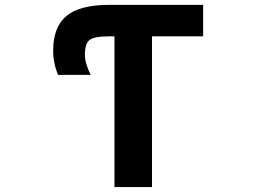

<svg xmlns="http://www.w3.org/2000/svg" viewBox="-20 -752 1040 774"><path d="M441.4 -605.5H419.9Q358.4 -605.5 340.3 -590.3Q322.3 -575.2 322.3 -531.2Q322.3 -496.1 345.7 -450.2H213.9Q194.3 -498 194.3 -547.9Q194.3 -642.6 247.6 -687.5Q300.8 -732.4 420.9 -732.4H798.8V-605.5H592.8V2H441.4Z"/></svg>

Font: Gen Shin Gothic Monospace Bold
Style: Bold
Weight: 700
Designer: [Source Han Sans]
Ryoko NISHIZUKA  (kana & ideographs); Paul D. Hunt (Latin, Greek & Cyrillic); Wenlong ZHANG  (bopomofo
Version: Version 1.002.20150607